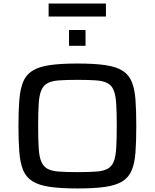

<svg xmlns="http://www.w3.org/2000/svg" viewBox="-20 -1054 873 1082"><path d="M417 8Q322 8 260.5 -1Q199 -10 163 -32.5Q127 -55 110.5 -95Q94 -135 89 -196Q84 -257 84 -344Q84 -431 89 -492Q94 -553 110.5 -593Q127 -633 163 -655.5Q199 -678 260.5 -687Q322 -696 417 -696Q512 -696 573.5 -687Q635 -678 670.5 -655.5Q706 -633 722.5 -593Q739 -553 743.5 -492Q748 -431 748 -344Q748 -257 743.5 -196Q739 -135 722.5 -95Q706 -55 670.5 -32.5Q635 -10 573.5 -1Q512 8 417 8ZM417 -84Q481 -84 522 -87Q563 -90 586.5 -103Q610 -116 621 -143.5Q632 -171 635 -220Q638 -269 638 -344Q638 -419 635 -468Q632 -517 621 -544.5Q610 -572 586.5 -585Q563 -598 522 -601Q481 -604 417 -604Q354 -604 312.5 -601Q271 -598 247.5 -585Q224 -572 212.5 -544.5Q201 -517 198 -468Q195 -419 195 -344Q195 -269 198 -220Q201 -171 212.5 -143.5Q224 -116 247.5 -103Q271 -90 312.5 -87Q354 -84 417 -84ZM369 -796V-885H462V-796ZM254 -961V-1034H577V-961Z"/></svg>

Font: Saira Expanded Medium
Style: Regular
Weight: 500
Width: 7
Designer: Hector Gatti with collaboration of the Omnibus-Type team
Foundry: Omnibus-Type
Version: Version 1.100; ttfautohint (v1.8.3)